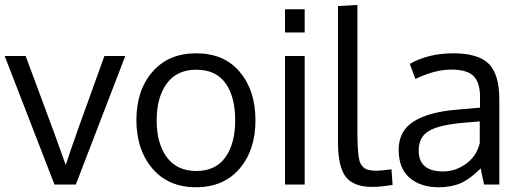

<svg xmlns="http://www.w3.org/2000/svg" viewBox="-20 -769 2172 800"><path d="M253.9 -81.5Q279.3 -162.1 415 -535.6H502L295.9 0H207L-0.5 -535.6H86.9L205.1 -217.3Z M1044.4 -267.8Q1044.4 -143.6 978 -66.2Q911.6 11.2 796.6 11.2Q681.6 11.2 615 -66.9Q548.3 -145 548.3 -268.8Q548.3 -392.6 615.2 -469.7Q682.1 -546.9 797.9 -546.9Q913.6 -546.9 979 -469.5Q1044.4 -392.1 1044.4 -267.8ZM632.8 -267.3Q632.8 -171.4 675 -114Q717.3 -56.6 797.9 -56.6Q878.4 -56.6 919.2 -113.8Q960 -170.9 960 -268.3Q960 -365.7 919.7 -422.1Q879.4 -478.5 798.1 -478.5Q716.8 -478.5 674.8 -420.9Q632.8 -363.3 632.8 -267.3Z M1167.5 -633.8V-730.5H1249.5V-633.8ZM1167.5 0V-535.6H1249.5V0Z M1531.2 9.8Q1453.1 9.8 1420.7 -32.2Q1388.2 -74.2 1388.2 -178.2V-743.7L1469.2 -748.5V-210.4Q1469.7 -113.3 1481.4 -89.4Q1493.2 -65.4 1517.6 -60.5Q1530.3 -57.6 1547.9 -57.6Q1565.4 -57.6 1611.3 -63.5L1615.7 1.5Q1565.4 9.8 1531.2 9.8Z M1724.6 -141.6Q1724.6 -54.7 1826.7 -54.7Q1877.9 -54.7 1922.1 -86.7Q1966.3 -118.7 1979 -172.9V-263.2Q1976.6 -263.2 1949.5 -260.7Q1922.4 -258.3 1914.1 -257.8Q1808.1 -248.5 1766.4 -223.1Q1724.6 -197.8 1724.6 -141.6ZM1687.5 -502.9Q1765.6 -546.9 1868.9 -546.9Q1972.2 -546.9 2016.4 -503.2Q2060.5 -459.5 2060.5 -354.5V0H1997.1Q1989.7 -31.2 1982.9 -67.4Q1938.5 -22.9 1899.4 -5.9Q1860.4 11.2 1807.6 11.2Q1732.4 11.2 1686.8 -28.1Q1641.1 -67.4 1641.1 -145.3Q1641.1 -223.1 1703.4 -262.7Q1765.6 -302.2 1882.8 -312Q1898.9 -313.5 1931.4 -316.2Q1963.9 -318.8 1980 -320.3V-367.7Q1980 -424.3 1953.6 -451.7Q1927.2 -479 1859.4 -479Q1791.5 -479 1710.9 -439.9Z"/></svg>

Font: Oxygen
Style: Normal
Weight: 400
Designer: Vernon Adams
Foundry: Vernon Adams
Version: Version Release 0.2.2 webfont; ttfautohint (v0.8.52-bc40) -l